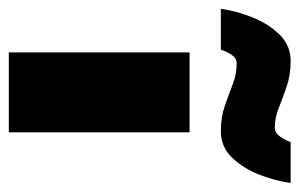

<svg xmlns="http://www.w3.org/2000/svg" viewBox="-220 -538 680 436"><g transform="rotate(90 120.0 -320.0)"><path d="M21 0V-410.5H202.5V0ZM-78 -481.5Q-73.5 -515.5 -59 -552.2Q-44.5 -589 -19.8 -614.5Q5 -640 40.5 -640Q72.5 -640 98.5 -631Q124.5 -622 147.2 -613Q170 -604 192 -604Q204 -604 212.5 -616.5Q221 -629 224.5 -640H317.5Q313 -606 298.8 -569.2Q284.5 -532.5 260 -507Q235.5 -481.5 200 -481.5Q168 -481.5 142.2 -490.5Q116.5 -499.5 93.2 -508.5Q70 -517.5 46 -517.5Q34 -517.5 26 -505.2Q18 -493 15 -481.5Z"/></g></svg>

Font: League Spartan Thin Black
Style: Regular
Weight: 900
Version: Version 2.002